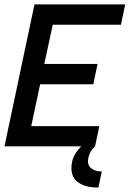

<svg xmlns="http://www.w3.org/2000/svg" viewBox="-44 -657 610 862"><path d="M397.9 185.1Q332 185.1 300 156Q268.1 127 279.8 68.8Q284.2 48.8 295.2 31.5Q306.2 14.2 320.8 0H-23.9L110.8 -637.2H518.1L499 -545.9H192.9L154.8 -370.1H394L375 -278.8H136.2L96.2 -90.8H401.9L382.8 0Q358.9 21 353 50.8Q346.2 82 364 97.4Q381.8 112.8 413.1 112.8Z"/></svg>

Font: Anonymous Pro
Style: Bold Italic
Weight: 700
Italic angle: -12°
Monospace: yes
Designer: Mark Simonson
Version: Version 1.003